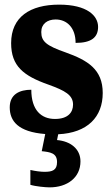

<svg xmlns="http://www.w3.org/2000/svg" viewBox="-20 -569 484 828"><path d="M194 239C270 239 327 197 327 127C327 73 284 40 226 35L231 10C358 4 423 -65 423 -168C423 -270 358 -309 263 -343C180 -372 158 -390 158 -431C158 -466 184 -485 220 -485C268 -485 306 -450 306 -384C373 -384 403 -407 403 -453C403 -501 356 -549 235 -549C110 -549 28 -496 28 -383C28 -284 81 -242 189 -204C261 -178 295 -159 295 -118C295 -85 274 -56 217 -56C158 -56 115 -94 115 -182C64 -182 22 -162 22 -106C22 -47 58 0 175 9L160 83C197 87 226 91 226 130C226 165 206 172 172 172C156 172 133 169 111 164V228C133 235 177 239 194 239Z"/></svg>

Font: Noto Serif Myanmar Condensed Black
Style: Regular
Weight: 900
Width: 3
Designer: Ben Mitchell and the Monotype Design Team
Foundry: Monotype Imaging Inc.
Version: Version 2.106